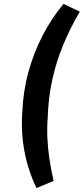

<svg xmlns="http://www.w3.org/2000/svg" viewBox="-20 -755 425 974"><path d="M165 199Q122 109 104 12.5Q86 -84 93 -184Q97 -290 124 -389Q151 -488 196.5 -575.5Q242 -663 302 -735L385 -696Q336 -613 300.5 -527Q265 -441 245 -349.5Q225 -258 222 -156Q218 -104 220.5 -52Q223 0 231 53Q239 106 252 163Z"/></svg>

Font: Nunitoga
Style: Bold Italic
Weight: 700
Italic angle: -9°
Designer: Vernon Adams
Foundry: Vernon Adams
Version: Version 1.0